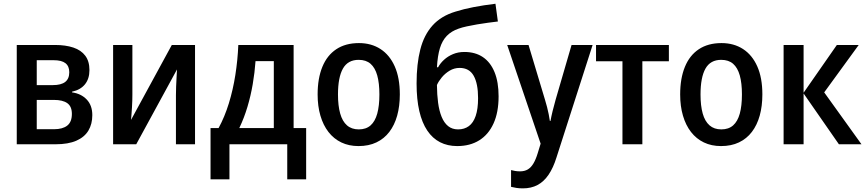

<svg xmlns="http://www.w3.org/2000/svg" viewBox="-20 -786 4717 1046"><path d="M467.3 -404.3Q467.3 -356.9 442.9 -326.7Q418.5 -296.4 372.6 -286.6V-282.7Q421.9 -275.9 452.4 -243.9Q482.9 -211.9 482.9 -158.7Q482.9 -110.4 461.7 -74.7Q440.4 -39.1 396 -19.5Q351.6 0 282.7 0H71.3V-541H279.8Q337.4 -541 379.6 -526.9Q421.9 -512.7 444.6 -482.4Q467.3 -452.1 467.3 -404.3ZM371.6 -165.5Q371.6 -206.1 346.7 -223.9Q321.8 -241.7 273.4 -241.7H180.2V-82H273.9Q321.3 -82 346.4 -101.8Q371.6 -121.6 371.6 -165.5ZM357.4 -392.6Q357.4 -425.3 336.7 -441.7Q315.9 -458 272.5 -458H180.2V-322.3H267.6Q313 -322.3 335.2 -339.6Q357.4 -356.9 357.4 -392.6Z M701.2 -541V-271Q701.2 -255.9 700.7 -238Q700.2 -220.2 699 -201.4Q697.8 -182.6 696.5 -164.8Q695.3 -147 693.8 -132.8L916 -541H1042.5V0H938.5V-267.1Q938.5 -289.1 939.5 -314.5Q940.4 -339.8 941.9 -364.5Q943.4 -389.2 944.3 -407.7L722.2 0H596.2V-541Z M1579.6 -541V-88.4H1647.9V190.9H1544.9V0H1230V190.9H1127V-88.4H1170.9Q1204.1 -149.4 1226.8 -223.1Q1249.5 -296.9 1262.2 -377.9Q1274.9 -459 1278.3 -541ZM1471.7 -453.1H1372.1Q1367.7 -390.6 1356.9 -327.6Q1346.2 -264.6 1328.1 -204.1Q1310.1 -143.6 1283.7 -88.4H1471.7Z M2158.2 -271.5Q2158.2 -208 2143.8 -156.2Q2129.4 -104.5 2101.1 -67.4Q2072.8 -30.3 2030.8 -10.3Q1988.8 9.8 1933.1 9.8Q1880.9 9.8 1839.6 -10Q1798.3 -29.8 1769.5 -66.9Q1740.7 -104 1725.6 -155.8Q1710.4 -207.5 1710.4 -271.5Q1710.4 -358.9 1736.1 -421.6Q1761.7 -484.4 1812 -517.8Q1862.3 -551.3 1935.5 -551.3Q2002.9 -551.3 2053 -518.8Q2103 -486.3 2130.6 -424.1Q2158.2 -361.8 2158.2 -271.5ZM1821.3 -271Q1821.3 -210 1833.3 -167.5Q1845.2 -125 1870.4 -103Q1895.5 -81.1 1934.6 -81.1Q1974.1 -81.1 1998.8 -102.8Q2023.4 -124.5 2035.2 -167Q2046.9 -209.5 2046.9 -271.5Q2046.9 -333 2035.2 -375Q2023.4 -417 1998.8 -438.5Q1974.1 -460 1934.1 -460Q1875 -460 1848.1 -412.1Q1821.3 -364.3 1821.3 -271Z M2249.5 -331.5Q2249.5 -437.5 2269.8 -516.6Q2290 -595.7 2336.7 -647.5Q2383.3 -699.2 2461.4 -722.7Q2505.9 -736.8 2560.3 -747.3Q2614.7 -757.8 2679.2 -765.6L2692.4 -668.9Q2668 -666 2638.7 -662.1Q2609.4 -658.2 2579.3 -653.1Q2549.3 -647.9 2523.2 -642.3Q2497.1 -636.7 2478.5 -629.9Q2439.5 -616.7 2414.3 -590.8Q2389.2 -564.9 2376.5 -523.2Q2363.8 -481.4 2360.4 -419.4H2366.7Q2378.4 -441.4 2399.2 -460.4Q2419.9 -479.5 2448 -491.2Q2476.1 -502.9 2509.8 -502.9Q2569.3 -502.9 2610.8 -474.9Q2652.3 -446.8 2674.3 -392.8Q2696.3 -338.9 2696.3 -261.2Q2696.3 -173.8 2668.7 -113.3Q2641.1 -52.7 2590.8 -21.5Q2540.5 9.8 2470.7 9.8Q2418.5 9.8 2377.4 -11.2Q2336.4 -32.2 2307.9 -74.5Q2279.3 -116.7 2264.4 -180.9Q2249.5 -245.1 2249.5 -331.5ZM2475.6 -81.1Q2509.8 -81.1 2534.2 -98.9Q2558.6 -116.7 2571.5 -154.5Q2584.5 -192.4 2584.5 -251.5Q2584.5 -330.6 2560.5 -373.3Q2536.6 -416 2483.9 -416Q2454.6 -416 2429.4 -400.9Q2404.3 -385.7 2386.5 -364Q2368.7 -342.3 2360.4 -322.8Q2360.8 -270.5 2366.7 -226.3Q2372.6 -182.1 2386 -149.4Q2399.4 -116.7 2421.4 -98.9Q2443.4 -81.1 2475.6 -81.1Z M2743.2 -541H2859.4L2949.2 -242.2Q2955.6 -222.2 2960.4 -202.6Q2965.3 -183.1 2969.2 -164.1Q2973.1 -145 2975.6 -127H2979Q2983.4 -151.4 2990.5 -180.7Q2997.6 -210 3006.8 -242.2L3093.8 -541H3208.5L3011.7 71.8Q2994.1 128.4 2968.5 166Q2942.9 203.6 2908.4 221.9Q2874 240.2 2828.6 240.2Q2809.6 240.2 2793.7 237.8Q2777.8 235.4 2764.2 231.9V140.6Q2774.4 143.6 2787.1 145.5Q2799.8 147.5 2813 147.5Q2837.9 147.5 2855.5 137Q2873 126.5 2886 104.7Q2898.9 83 2909.2 49.3L2925.3 -3.4Z M3624 -452.1H3479.5V0H3371.1V-452.1H3227.1V-541H3624Z M4133.3 -271.5Q4133.3 -208 4118.9 -156.2Q4104.5 -104.5 4076.2 -67.4Q4047.9 -30.3 4005.9 -10.3Q3963.9 9.8 3908.2 9.8Q3856 9.8 3814.7 -10Q3773.4 -29.8 3744.6 -66.9Q3715.8 -104 3700.7 -155.8Q3685.5 -207.5 3685.5 -271.5Q3685.5 -358.9 3711.2 -421.6Q3736.8 -484.4 3787.1 -517.8Q3837.4 -551.3 3910.6 -551.3Q3978 -551.3 4028.1 -518.8Q4078.1 -486.3 4105.7 -424.1Q4133.3 -361.8 4133.3 -271.5ZM3796.4 -271Q3796.4 -210 3808.3 -167.5Q3820.3 -125 3845.5 -103Q3870.6 -81.1 3909.7 -81.1Q3949.2 -81.1 3973.9 -102.8Q3998.5 -124.5 4010.3 -167Q4022 -209.5 4022 -271.5Q4022 -333 4010.3 -375Q3998.5 -417 3973.9 -438.5Q3949.2 -460 3909.2 -460Q3850.1 -460 3823.2 -412.1Q3796.4 -364.3 3796.4 -271Z M4539.1 -541H4658.2L4470.2 -282.7L4673.3 0H4550.3L4357.9 -276.9V0H4249V-541H4357.9V-280.8Z"/></svg>

Font: Open Sans SemiCondensed SemiBold
Style: Regular
Weight: 600
Width: 4
Designer: Monotype Design Team
Foundry: Monotype Imaging Inc.
Version: Version 3.000